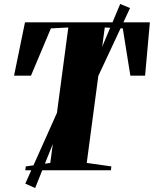

<svg xmlns="http://www.w3.org/2000/svg" viewBox="-20 -855 772 964"><path d="M107 0 109.5 -19.5 232.5 -37 323 -717 235.5 -712.5 135.5 -475H50.5L105.5 -743H732.5L708.5 -475H634.5L596.5 -712.5L506 -717L415.5 -37L539 -19.5L537 0ZM107 67 310 -387 403.5 -407.5 583.5 -835 633 -814.5 436.5 -394.5 342 -373.5 156.5 89Z"/></svg>

Font: Merriweather 144pt Black
Style: Italic
Weight: 900
Italic angle: -7.8°
Version: Version 2.101